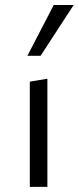

<svg xmlns="http://www.w3.org/2000/svg" viewBox="-20 -726 306 746"><path d="M95.8 0V-408.7L164.1 -420.2V0ZM86.4 -509.1 188.8 -706.5H266.2L137.6 -509.1Z"/></svg>

Font: Ysabeau
Style: Bold
Weight: 700
Designer: Christian Thalmann (Catharsis Fonts)
Version: Version 2.000;gftools[0.9.27.dev2+g8671c4b]